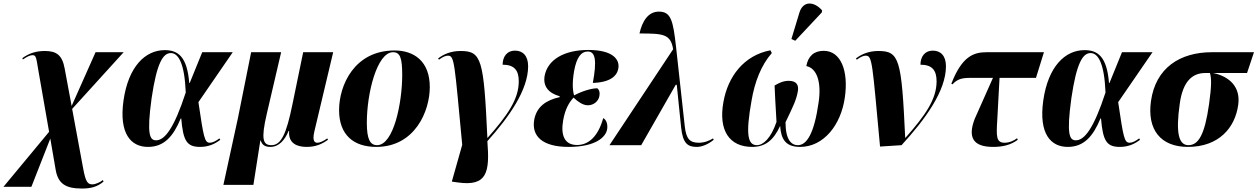

<svg xmlns="http://www.w3.org/2000/svg" viewBox="-66 -837 7250 1107"><path d="M406 250C459 250 495 240 531 210L527 201C515 212 485 226 467 226C439 226 428 211 414 137L350 -209L647 -536H485L347 -226L307 -441C293 -519 260 -543 193 -543C143 -543 103 -531 63 -502L66 -494C89 -510 107 -519 122 -519C142 -519 143 -505 155 -432L217 -77L-46 240H115L224 -38L255 142C269 224 315 250 406 250Z M787 10C882 10 934 -53 976 -154H979C990 -23 1012 10 1088 10C1140 10 1177 -10 1204 -31L1199 -39C1179 -24 1160 -14 1144 -14C1113 -14 1108 -46 1078 -248L1276 -536H1100L1028 -359H1025C1013 -510 961 -548 884 -548C772 -548 674 -454 646 -257C619 -65 690 10 787 10ZM834 -28C798 -28 779 -59 808 -270C838 -475 874 -531 919 -531C962 -531 998 -474 1005 -304C937 -95 883 -28 834 -28Z M1222 229H1395L1435 -27H1437C1446 0 1463 10 1493 10C1544 10 1577 -32 1598 -82H1601C1595 -8 1650 10 1702 10C1754 10 1790 -6 1825 -31L1821 -39C1797 -22 1777 -14 1764 -14C1748 -14 1734 -24 1746 -77L1855 -536H1682L1620 -235C1585 -64 1555 0 1499 0C1450 0 1438 -34 1472 -180L1555 -536H1382L1306 -157Z M2103 10C2327 10 2412 -197 2412 -335C2412 -485 2320 -546 2209 -546C1976 -546 1889 -344 1889 -202C1889 -59 1973 10 2103 10ZM2108 0C2068 0 2049 -34 2049 -129C2049 -301 2108 -536 2200 -536C2241 -536 2253 -503 2253 -405C2253 -245 2204 0 2108 0Z M2574 215C2744 239 2758 155 2744 -23C2870 -163 2979 -319 2979 -455C2979 -518 2946 -545 2904 -545C2855 -545 2832 -508 2832 -464C2901 -464 2925 -430 2925 -368C2925 -265 2860 -172 2746 -43H2744C2723 -496 2711 -543 2589 -543C2535 -543 2492 -525 2460 -500L2465 -493C2489 -511 2505 -516 2517 -516C2555 -516 2554 -475 2599 -2L2539 210Z M3213 10C3367 10 3429 -46 3435 -95C3438 -120 3431 -146 3412 -156C3382 -49 3327 -1 3261 -1C3188 -1 3166 -58 3181 -143C3192 -209 3217 -249 3241 -274C3266 -251 3294 -230 3323 -230C3358 -230 3385 -254 3390 -284C3394 -306 3388 -320 3378 -328C3343 -328 3289 -311 3244 -287C3236 -313 3232 -358 3244 -427C3258 -505 3284 -540 3323 -540C3367 -540 3376 -488 3352 -359C3455 -362 3492 -401 3499 -442C3508 -491 3472 -549 3326 -549C3185 -549 3091 -492 3074 -399C3064 -339 3097 -300 3161 -282V-277C3084 -260 3028 -223 3014 -146C2998 -51 3062 10 3213 10Z M3448 0H3631L3830 -348H3836L3861 -103C3871 -7 3901 10 3952 10C3982 10 4019 -6 4049 -31L4045 -39C4026 -27 3997 -14 3963 -14C3912 -14 3890 -35 3882 -110L3832 -565C3815 -718 3803 -770 3733 -770C3671 -770 3637 -715 3621 -644C3758 -644 3801 -641 3815 -553Z M4519 -602 4672 -765 4674 -777C4630 -828 4565 -836 4543 -764L4497 -612ZM4271 10C4347 10 4394 -29 4432 -111C4437 -34 4464 10 4547 10C4683 10 4783 -117 4805 -275C4827 -427 4783 -544 4683 -544C4627 -544 4593 -513 4583 -456C4644 -444 4671 -363 4654 -248C4628 -63 4584 0 4534 0C4498 0 4463 -29 4463 -132C4510 -230 4525 -261 4534 -310C4541 -348 4525 -371 4482 -371C4450 -371 4426 -359 4400 -344C4401 -302 4405 -245 4411 -134C4378 -37 4333 0 4298 0C4244 0 4233 -65 4267 -256C4285 -364 4323 -462 4384 -531L4376 -547C4223 -518 4131 -396 4105 -249C4075 -84 4140 10 4271 10Z M5008 8 5132 0C5266 -146 5388 -311 5388 -455C5388 -518 5355 -545 5313 -545C5264 -545 5241 -508 5241 -464C5310 -464 5334 -430 5334 -368C5334 -265 5269 -172 5155 -43H5153C5132 -496 5120 -543 4998 -543C4944 -543 4901 -525 4869 -500L4874 -493C4898 -511 4914 -516 4926 -516C4964 -516 4963 -474 5008 8Z M5660 10C5712 10 5761 0 5802 -31L5798 -40C5782 -27 5754 -14 5727 -14C5677 -14 5678 -50 5684 -148L5697 -388H5907L5953 -536H5623C5547 -536 5480 -512 5419 -354L5426 -351C5453 -380 5478 -388 5527 -388H5659L5554 -152C5513 -46 5543 10 5660 10Z M6090 10C6185 10 6237 -53 6279 -154H6282C6293 -23 6315 10 6391 10C6443 10 6480 -10 6507 -31L6502 -39C6482 -24 6463 -14 6447 -14C6416 -14 6411 -46 6381 -248L6579 -536H6403L6331 -359H6328C6316 -510 6264 -548 6187 -548C6075 -548 5977 -454 5949 -257C5922 -65 5993 10 6090 10ZM6137 -28C6101 -28 6082 -59 6111 -270C6141 -475 6177 -531 6222 -531C6265 -531 6301 -474 6308 -304C6240 -95 6186 -28 6137 -28Z M6783 10C6961 10 7055 -100 7073 -232C7088 -335 7023 -396 6929 -416H7124L7164 -536H6922C6736 -536 6597 -445 6570 -254C6547 -89 6626 10 6783 10ZM6786 0C6730 0 6712 -70 6736 -239C6754 -369 6809 -416 6883 -416H6910C6920 -384 6919 -338 6905 -237C6880 -60 6844 0 6786 0Z"/></svg>

Font: Noto Serif Display SemiCondensed ExtraBold
Style: Italic
Weight: 800
Width: 4
Italic angle: -12°
Designer: Monotype Design Team
Foundry: Monotype Imaging Inc.
Version: Version 2.009